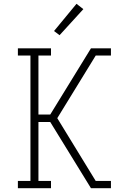

<svg xmlns="http://www.w3.org/2000/svg" viewBox="-20 -989 640 1009"><path d="M74 0V-38H140V-697H74V-735H248V-697H182V-387H244L458 -735H563V-697H483L281 -368L483 -38H563V0H458L244 -348H182V-38H248V0ZM293 -804 264 -826 382 -969 418 -941Z"/></svg>

Font: Iosevka Curly Slab XLtEx
Style: Regular
Weight: 200
Width: 7
Monospace: yes
Designer: Belleve Invis
Foundry: Belleve Invis
Version: Version 11.1.0; ttfautohint (v1.8.3)